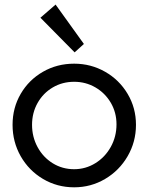

<svg xmlns="http://www.w3.org/2000/svg" viewBox="-20 -800 641 828"><path d="M34.2 -261.7Q34.2 -335 69.3 -395.3Q104.5 -455.6 165.3 -490.5Q226.1 -525.4 299.8 -525.4Q372.1 -525.4 433.3 -490.5Q494.6 -455.6 530.5 -395Q566.4 -334.5 566.4 -261.7Q566.4 -188.5 530.5 -126.5Q494.6 -64.5 433.3 -28.3Q372.1 7.8 299.8 7.8Q226.6 7.8 165.5 -28.3Q104.5 -64.5 69.3 -126.2Q34.2 -188 34.2 -261.7ZM482.4 -263.7Q482.4 -314.9 457.8 -356.9Q433.1 -398.9 391.4 -423.1Q349.6 -447.3 299.8 -447.3Q249 -447.3 207.5 -422.9Q166 -398.4 142.1 -356Q118.2 -313.5 118.2 -261.7Q118.2 -209.5 142.1 -165.5Q166 -121.6 207.5 -95.9Q249 -70.3 299.8 -70.3Q349.1 -70.3 391.1 -96.2Q433.1 -122.1 457.8 -166.5Q482.4 -210.9 482.4 -263.7ZM154.3 -723.6 219.7 -780.3 341.8 -610.4 301.8 -574.2Z"/></svg>

Font: Reddit Sans Chocolate
Style: Regular
Weight: 400
Designer: Stephen Hutchings
Foundry: Reddit
Version: Version 1.013